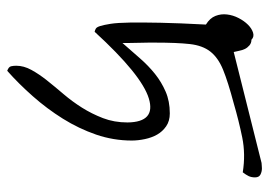

<svg xmlns="http://www.w3.org/2000/svg" viewBox="-124 -604 728 519"><g transform="rotate(90 239.5 -344.0)"><path d="M157.2 -24.4Q157.2 -44.9 168.5 -65.4Q179.7 -85.9 196.8 -107.4Q213.9 -128.9 233.9 -152.3Q253.9 -175.8 270.5 -202.1Q287.1 -228.5 298.8 -258.8Q310.5 -289.1 310.5 -325.2Q309.6 -402.3 245.6 -382.8Q181.6 -363.3 65.4 -236.3Q60.5 -237.3 56.6 -239.7Q52.7 -242.2 49.8 -251.5Q46.9 -260.7 43.9 -279.3Q41 -297.9 40.5 -331.1Q40 -364.3 41 -414.1Q42 -463.9 45.9 -537.1Q28.3 -547.9 22.5 -563Q16.6 -578.1 18.6 -594.2Q20.5 -610.4 28.3 -625.5Q36.1 -640.6 46.4 -650.9Q56.6 -661.1 67.9 -664.6Q79.1 -668 86.9 -660.2Q95.7 -660.2 102.1 -654.8Q108.4 -649.4 111.8 -642.6Q115.2 -635.7 116.7 -627.4Q118.2 -619.1 120.1 -612.3L419.9 -687.5Q420.9 -687.5 426.3 -688Q431.6 -688.5 434.6 -688.5Q443.4 -688.5 451.2 -684.6Q459 -680.7 459 -669.9Q459 -660.2 455.6 -652.8Q452.1 -645.5 445.3 -636.7Q396.5 -644.5 351.1 -635.3Q305.7 -626 258.8 -612.3Q200.2 -596.7 168 -583.5Q135.7 -570.3 119.1 -549.3Q102.5 -528.3 98.6 -493.7Q94.7 -459 94.7 -399.4V-381.8Q94.7 -370.1 95.2 -356.4Q95.7 -342.8 95.7 -329.1V-311.5Q117.2 -335.9 137.2 -358.9Q157.2 -381.8 179.2 -399.4Q201.2 -417 227.1 -428.2Q252.9 -439.5 286.1 -439.5Q306.6 -439.5 320.8 -429.7Q335 -419.9 343.3 -405.3Q351.6 -390.6 355.5 -372.1Q359.4 -353.5 359.4 -336.9Q359.4 -287.1 343.3 -240.2Q327.1 -193.4 300.3 -150.4Q273.4 -107.4 239.7 -69.3Q206.1 -31.2 170.9 0Q160.2 -3.9 158.7 -10.3Q157.2 -16.6 157.2 -24.4Z"/></g></svg>

Font: Shadows Into Light
Style: Regular
Weight: 400
Designer: Kimberly Geswein
Foundry: Kimberly Geswein
Version: Version 001.000